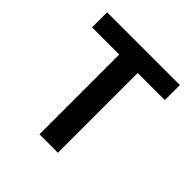

<svg xmlns="http://www.w3.org/2000/svg" viewBox="-189 -888 1045 1045"><g transform="rotate(45 334.0 -365.0)"><path d="M614 -730V-614H405V0H263V-614H54V-730Z"/></g></svg>

Font: M PLUS 1p
Style: Bold
Weight: 700
Version: Version 1.062